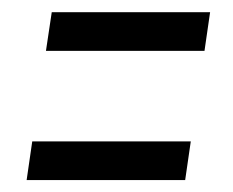

<svg xmlns="http://www.w3.org/2000/svg" viewBox="-20 -455 382 315"><path d="M293 -223 283.8 -159.6H23.7L32.9 -223ZM324.7 -435 315.5 -371.6H55.4L64.9 -435Z"/></svg>

Font: Georama ExtraCondensed Thin
Style: Italic
Weight: 100
Width: 2
Italic angle: -9°
Designer: Jean-Baptiste Levee
Foundry: Production Type
Version: Version 1.001